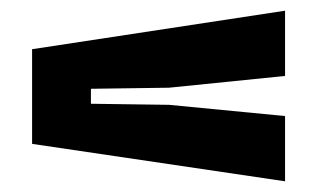

<svg xmlns="http://www.w3.org/2000/svg" viewBox="-20 -540 593 359"><path d="M513 -201V-323L296 -344L150 -346V-374L296 -376L513 -398V-520L40 -448V-271Z"/></svg>

Font: Big Shoulders Display Black
Style: Regular
Weight: 900
Designer: Patric King
Foundry: XO Type Co
Version: Version 1.000; ttfautohint (v1.8.2)